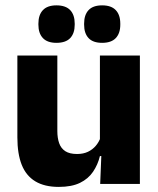

<svg xmlns="http://www.w3.org/2000/svg" viewBox="-20 -704 606 735"><path d="M46.5 -491.5H199.5V-202.5Q199.5 -175.5 206.5 -155.8Q213.5 -136 230 -125.2Q246.5 -114.5 275 -114.5Q299 -114.5 316.8 -123Q334.5 -131.5 346.8 -146Q359 -160.5 365 -178L388.5 -106.5H362.5Q354.5 -73.5 336.2 -46.5Q318 -19.5 286.2 -4Q254.5 11.5 205 11.5Q150.5 11.5 115.2 -9.8Q80 -31 63.2 -73Q46.5 -115 46.5 -178ZM362.5 -491.5H515.5V0H363.5L368.5 -123L362.5 -137ZM196 -540Q161.5 -540 144.2 -558.2Q127 -576.5 127 -609.5V-613.5Q127 -647 144.2 -665.2Q161.5 -683.5 196 -683.5Q231.5 -683.5 248.8 -665.2Q266 -647 266 -613.5V-609.5Q266 -576.5 248.8 -558.2Q231.5 -540 196 -540ZM371 -540Q336 -540 319 -558.2Q302 -576.5 302 -609.5V-613.5Q302 -647 319 -665.2Q336 -683.5 371 -683.5Q406 -683.5 423.2 -665.2Q440.5 -647 440.5 -613.5V-609.5Q440.5 -576.5 423.2 -558.2Q406 -540 371 -540Z"/></svg>

Font: Anek Devanagari Medium
Style: Bold
Weight: 700
Version: Version 1.003